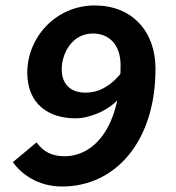

<svg xmlns="http://www.w3.org/2000/svg" viewBox="-20 -667 640 699"><path d="M206.2 12C399 12 546.1 -150.2 546.1 -416.8C546.1 -554.9 458.9 -647.1 325.1 -647.1C181.5 -647.1 79.3 -529 79.3 -402.8C79.3 -285.9 159.3 -236.2 255.1 -236.2C304.8 -236.2 373.8 -263.2 413.1 -308.2L425 -406C380.5 -348.4 333.8 -329.7 291.8 -329.7C238.5 -329.7 204.7 -358.8 204.7 -414.7C204.7 -472.5 242.4 -545 318.2 -545C376.6 -545 419 -505.5 419 -428.9C419 -199.2 319.8 -98.2 214.8 -98.2C168.9 -98.2 137.8 -114.5 113 -148.6L26.7 -76.6C57.2 -34.1 117 12 206.2 12Z"/></svg>

Font: Source Code Variable
Style: Italic
Weight: 400
Italic angle: -11°
Monospace: yes
Designer: Paul D. Hunt, Teo Tuominen
Foundry: Adobe Systems Incorporated
Version: Version 1.005;PS 1.0;hotconv 16.6.54;makeotf.lib2.5.65590